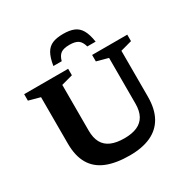

<svg xmlns="http://www.w3.org/2000/svg" viewBox="-203 -1097 1259 1287"><g transform="rotate(-30 427.0 -453.0)"><path d="M642.5 -270.5V-624L554 -648V-698H826V-648L738 -624V-269Q738 -175 703.5 -112.5Q669 -50 602 -19Q535 12 437.5 12Q331 12 259.2 -17.2Q187.5 -46.5 151.8 -108Q116 -169.5 116 -265V-624L28 -648V-698H368.5V-648L280.5 -624V-270Q280.5 -213.5 300.8 -177Q321 -140.5 361.8 -123Q402.5 -105.5 463.5 -105.5Q523 -105.5 562.8 -123.2Q602.5 -141 622.5 -177.5Q642.5 -214 642.5 -270.5ZM455.5 -833Q411.5 -833 389.2 -817.8Q367 -802.5 356.5 -763.5H292Q301.5 -823.5 320.8 -857Q340 -890.5 372.8 -904Q405.5 -917.5 455.5 -917.5Q505.5 -917.5 538.2 -904Q571 -890.5 590.5 -857Q610 -823.5 619 -763.5H554.5Q544 -802.5 521.8 -817.8Q499.5 -833 455.5 -833Z"/></g></svg>

Font: Newsreader 9pt SemiBold
Style: Regular
Weight: 600
Designer: Hugues Gentile
Foundry: Production Type
Version: Version 1.003